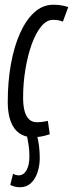

<svg xmlns="http://www.w3.org/2000/svg" viewBox="-20 -566 306 806"><path d="M117.8 10Q84.1 10 60.4 -7.1Q36.7 -24.2 24.6 -57.2Q12.5 -90.1 12.5 -137.3Q12.5 -221.7 25.6 -295.7Q38.8 -369.7 63.9 -426.1Q89.1 -482.5 124.4 -514.4Q159.6 -546.2 204.2 -546.2Q216.1 -546.2 226.3 -545.1Q236.4 -544 246.5 -541.8Q256.6 -539.7 266.5 -536.1L244 -475.3Q232.1 -479.9 223.1 -481.3Q214 -482.6 201.8 -482.6Q175.9 -482.6 153 -455Q130.1 -427.3 113.2 -380.4Q96.3 -333.4 86.7 -275.2Q77 -217.1 77 -155Q77 -122.2 83.4 -99.3Q89.8 -76.5 102.5 -64.7Q115.3 -52.9 135.4 -52.9Q143.1 -52.9 151.2 -53.6Q159.3 -54.3 167.3 -55.8Q175.3 -57.3 180.9 -58.6L188.9 -2.3Q179.4 0.9 167.7 3.8Q156 6.8 143.4 8.4Q130.9 10 117.8 10ZM23.1 210 34.8 163.4Q41 166.8 46.7 168.5Q52.4 170.1 59 170.1Q78.6 170.1 91.1 149Q103.5 127.8 103.5 88.8Q103.5 67 100.3 44.8Q97.1 22.6 91.7 -2.5H133.9Q140.5 20 143.7 45.8Q146.9 71.5 146.9 97.2Q146.9 128.8 137.5 157.3Q128.1 185.8 109.8 202.9Q91.6 220 64 220Q53.3 220 43.1 217.7Q32.9 215.4 23.1 210Z"/></svg>

Font: Georama ExtraCondensed Thin
Style: Italic
Weight: 100
Width: 2
Italic angle: -9°
Designer: Jean-Baptiste Levee
Foundry: Production Type
Version: Version 1.001